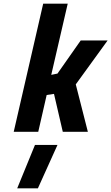

<svg xmlns="http://www.w3.org/2000/svg" viewBox="-20 -720 608 1049"><path d="M74 309 171 72H294L187 309ZM189 0H55L216 -700H350L260 -311L294 -318L421 -499H568L394 -259L460 0H323L275 -207L235 -201Z"/></svg>

Font: Titillium Web
Style: Bold Italic
Weight: 700
Italic angle: -13°
Version: Version 1.001;PS 57.000;hotconv 1.0.70;makeotf.lib2.5.55311